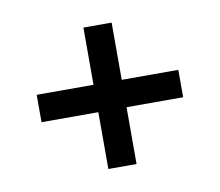

<svg xmlns="http://www.w3.org/2000/svg" viewBox="-49 -427 522 455"><g transform="rotate(-10 211.5 -200.0)"><path d="M381.8 -232.4V-166.5H41V-232.4ZM177.7 -370.1H245.6V-29.8H177.7Z"/></g></svg>

Font: Lateef
Style: Bold
Weight: 700
Designer: SIL International
Foundry: SIL International
Version: Version 4.200